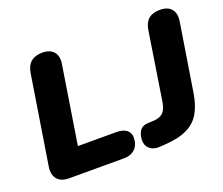

<svg xmlns="http://www.w3.org/2000/svg" viewBox="-118 -891 1252 1077"><g transform="rotate(-20 507.5 -353.0)"><path d="M127 0Q79 0 56.5 -26.5Q34 -53 41 -100L125 -629Q132 -672 157 -693Q182 -714 225 -714Q271 -714 293 -688Q315 -662 307 -614L234 -153H464Q502 -153 523.5 -137Q545 -121 545 -91Q545 -49 520.5 -24.5Q496 0 453 0ZM663 8Q626 10 604 -9.5Q582 -29 583 -63Q585 -99 600.5 -119Q616 -139 650 -140L680 -141Q718 -143 737.5 -161Q757 -179 764 -220L828 -630Q835 -673 859.5 -693.5Q884 -714 927 -714Q973 -714 995 -688Q1017 -662 1010 -616L945 -208Q934 -141 907.5 -95Q881 -49 829.5 -24Q778 1 693 6Z"/></g></svg>

Font: Nunito ExtraLight Black
Style: Italic
Weight: 900
Italic angle: -9°
Version: Version 3.602